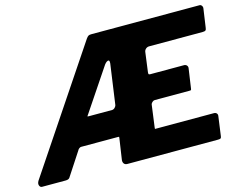

<svg xmlns="http://www.w3.org/2000/svg" viewBox="-111 -900 1333 1058"><g transform="rotate(-15 555.0 -371.0)"><path d="M1025 -147Q1036 -147 1041.5 -140.5Q1047 -134 1045 -124L1030 -15Q1029 -6 1025.5 -3Q1022 0 1010 0H494Q480 0 474 -8Q468 -16 469 -28L487 -149Q488 -156 487.5 -156.5Q487 -157 479 -157H271Q265 -157 259 -152Q253 -147 251 -142L164 -9Q158 0 140 0H6Q-4 0 -8.5 -11.5Q-13 -23 -4 -38L456 -725Q464 -736 469.5 -739Q475 -742 487 -742H1103Q1111 -742 1116 -734.5Q1121 -727 1119 -718L1104 -614Q1103 -603 1098.5 -599Q1094 -595 1081 -595H776Q766 -595 758 -588.5Q750 -582 748 -572L733 -459Q732 -450 734 -447.5Q736 -445 743 -445H935Q945 -445 951 -438Q957 -431 955 -421L939 -311Q938 -304 936.5 -302.5Q935 -301 925 -301H729Q722 -301 715 -294.5Q708 -288 707 -282L690 -155Q689 -147 689.5 -147Q690 -147 697 -147H1025ZM488 -309Q497 -309 504.5 -316.5Q512 -324 513 -333L545 -560Q547 -581 535 -577Q523 -573 510 -552L357 -324Q350 -314 348.5 -311.5Q347 -309 355 -309H488Z"/></g></svg>

Font: Libre Franklin ExtraBold
Style: Italic
Weight: 800
Italic angle: -8°
Designer: Pablo Impallari, Rodrigo Fuenzalida, Nhung Nguyen
Foundry: Impallari Type
Version: Version 3.000